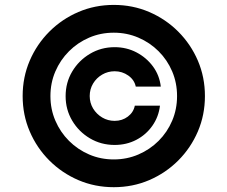

<svg xmlns="http://www.w3.org/2000/svg" viewBox="-20 -759 936 790"><path d="M250 -363.3Q250 -419.4 277.1 -464.8Q304.2 -510.3 350.1 -537.6Q396 -564.9 451.7 -564.9Q500.5 -564.9 541.5 -543.5Q582.5 -522 609.4 -485.6Q636.2 -449.2 641.6 -402.8H538.6Q532.7 -430.7 507.8 -448.2Q482.9 -465.8 451.7 -465.8Q423.8 -465.8 400.4 -452.1Q377 -438.5 363 -415.3Q349.1 -392.1 349.1 -363.8Q349.1 -335.9 363 -312.7Q377 -289.6 400.4 -275.6Q423.8 -261.7 451.7 -261.7Q482.9 -261.7 506.1 -279.3Q529.3 -296.9 534.7 -324.2H638.2Q632.8 -278.3 606.9 -241.5Q581.1 -204.6 540.8 -183.6Q500.5 -162.6 451.7 -162.6Q396 -162.6 350.1 -189.7Q304.2 -216.8 277.1 -262.5Q250 -308.1 250 -363.3ZM448.2 11.2Q370.6 11.2 302.7 -17.8Q234.9 -46.9 183.1 -98.6Q131.3 -150.4 102.3 -218.3Q73.2 -286.1 73.2 -363.8Q73.2 -441.4 102.3 -509.3Q131.3 -577.1 183.1 -628.9Q234.9 -680.7 302.7 -709.7Q370.6 -738.8 448.2 -738.8Q525.9 -738.8 593.8 -709.7Q661.6 -680.7 713.4 -628.9Q765.1 -577.1 794.2 -509.3Q823.2 -441.4 823.2 -363.8Q823.2 -286.1 794.2 -218.3Q765.1 -150.4 713.4 -98.6Q661.6 -46.9 593.8 -17.8Q525.9 11.2 448.2 11.2ZM448.2 -103Q502 -103 549.3 -123.3Q596.7 -143.6 632.6 -179.4Q668.5 -215.3 688.5 -262.5Q708.5 -309.6 708.5 -363.8Q708.5 -418 688.5 -465.1Q668.5 -512.2 632.6 -548.1Q596.7 -584 549.3 -604.2Q502 -624.5 448.2 -624.5Q394 -624.5 346.9 -604.2Q299.8 -584 263.9 -548.1Q228 -512.2 207.8 -465.1Q187.5 -418 187.5 -363.8Q187.5 -309.6 207.8 -262.5Q228 -215.3 263.9 -179.4Q299.8 -143.6 346.9 -123.3Q394 -103 448.2 -103Z"/></svg>

Font: Inter 28pt
Style: Bold
Weight: 700
Designer: Rasmus Andersson
Foundry: rsms
Version: Version 4.001;git-66647c0bb